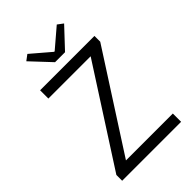

<svg xmlns="http://www.w3.org/2000/svg" viewBox="-248 -939 1034 1034"><g transform="rotate(-45 269.5 -422.0)"><path d="M46 -44 400 -594H78V-657H492V-613L138 -63H495V0H46ZM136 -820 168 -844 278 -750H282L392 -844L424 -820L318 -707H242Z"/></g></svg>

Font: Assistant-zap
Style: zap
Weight: 400
Designer: Hebrew By Ben Nathan, Latin by Paul Hunt
Version: Version 2.001